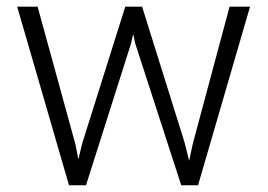

<svg xmlns="http://www.w3.org/2000/svg" viewBox="-20 -548 794 568"><path d="M223.1 -123.5 350.6 -528.3H400.4L525.9 -127L539.6 -72.3L550.3 -122.6L659.2 -528.3H719.7L565.9 0H516.1L379.9 -419.9L374 -447.8L367.7 -419.4L234.4 0H184.1L30.8 -528.3H91.3L203.1 -121.1L211.9 -76.7Z"/></svg>

Font: Vazirmatn UI ExtraLight
Style: Regular
Weight: 200
Designer: Saber Rastikerdar
Foundry: Saber Rastikerdar
Version: Version 33.003